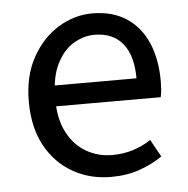

<svg xmlns="http://www.w3.org/2000/svg" viewBox="-43 -540 582 595"><g transform="rotate(-5 248.0 -243.0)"><path d="M279.4 12Q213.8 12 160.7 -18.3Q107.5 -48.6 76.4 -105.5Q45.4 -162.5 45.4 -242.9Q45.4 -322.1 77.1 -379.2Q108.7 -436.4 158.8 -467.2Q208.8 -498 264.9 -498Q327.3 -498 370.5 -469.7Q413.8 -441.5 436.1 -390.3Q458.4 -339.2 458.4 -270Q458.4 -257.5 457.5 -245.2Q456.6 -232.9 453.9 -220.8H104.3V-285.6H384.2Q384.2 -356.4 353.7 -393.9Q323.1 -431.3 266.1 -431.3Q232.7 -431.3 201 -412.7Q169.3 -394 148.5 -352.8Q127.7 -311.5 127.7 -243.7Q127.7 -181.8 149.4 -139.9Q171.2 -98 208.1 -76.6Q244.9 -55.3 288.7 -55.3Q324.2 -55.3 354.4 -65Q384.7 -74.8 409.7 -91.6L439.6 -37.7Q408.3 -16 368.7 -2Q329.1 12 279.4 12Z"/></g></svg>

Font: Source Sans 3 Variable
Style: Regular
Weight: 200
Designer: Paul D. Hunt
Foundry: Adobe Systems Incorporated
Version: Version 3.026